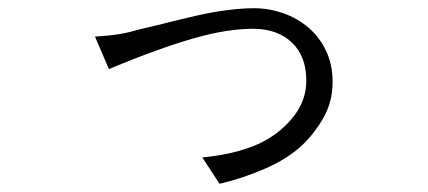

<svg xmlns="http://www.w3.org/2000/svg" viewBox="-20 -438 1040 467"><path d="M789 -239Q789 -191 767 -152Q745 -113 713 -83Q678 -51 624 -27.5Q570 -4 514 9L472 -55Q522 -60 559.5 -70.5Q597 -81 621 -94Q666 -118 695.5 -156.5Q725 -195 725 -242Q725 -301 690 -334.5Q655 -368 595 -368Q565 -368 529.5 -362.5Q494 -357 452 -345Q410 -333 358.5 -314.5Q307 -296 245 -270L211 -349Q246 -351 270 -355Q294 -359 317 -366Q348 -373 385.5 -382.5Q423 -392 460.5 -400.5Q498 -409 533.5 -413.5Q569 -418 598 -418Q634 -418 668.5 -406Q703 -394 730 -371Q757 -348 773 -314.5Q789 -281 789 -239Z"/></svg>

Font: NanumGothicCoding
Style: Regular
Weight: 400
Monospace: yes
Designer: Kwon Bruce; Nicolas Noh; Sung-woo Choi; Go-un Cha; Soo-hyun Park;
Foundry: NHN Corporation
Version: Version 2.000;PS 1;hotconv 1.0.49;makeotf.lib2.0.14853